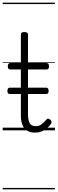

<svg xmlns="http://www.w3.org/2000/svg" viewBox="-20 -968 428 1426"><path d="M240 17Q205 17 181.5 2.5Q158 -12 146.5 -40Q135 -68 135 -107V-452H57Q47 -452 42.5 -457.5Q38 -463 38 -475Q38 -488 42.5 -494Q47 -500 57 -500H135V-711Q135 -721 141 -725.5Q147 -730 160 -730Q174 -730 181 -725.5Q188 -721 188 -711V-500H324Q335 -500 339.5 -494Q344 -488 344 -475Q344 -463 339.5 -457.5Q335 -452 324 -452H188V-119Q188 -78 199.5 -54.5Q211 -31 246 -31Q271 -31 289 -45Q307 -59 324 -79Q331 -88 338.5 -86.5Q346 -85 354 -79Q361 -72 362.5 -64.5Q364 -57 360 -50Q346 -29 327.5 -14Q309 1 287 9Q265 17 240 17ZM54 -270Q43 -270 39 -276Q35 -282 35 -292Q35 -303 39 -310Q43 -317 54 -317H322Q333 -317 337 -310Q341 -303 341 -292Q341 -282 337 -276Q333 -270 322 -270ZM0 428H388V438H0ZM0 -20H388V0H0ZM0 -505H388V-500H0ZM0 -948H388V-938H0Z"/></svg>

Font: Playwrite US Modern Guides
Style: Regular
Weight: 400
Designer: Veronika Burian, José Scaglione
Foundry: TypeTogether
Version: Version 1.003